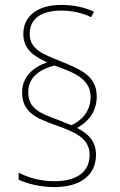

<svg xmlns="http://www.w3.org/2000/svg" viewBox="-20 -779 489 782"><path d="M70 -402C70 -322 129 -297 202 -271C279 -243 345 -220 345 -148C345 -84 300 -41 201 -41C148 -41 97 -54 56 -76V-47C88 -32 142 -17 201 -17C313 -17 371 -70 371 -148C371 -204 340 -234 294 -258C340 -283 374 -325 374 -386C374 -472 305 -497 228 -529C157 -558 101 -577 101 -641C101 -705 151 -736 230 -736C276 -736 323 -724 351 -709L363 -731C328 -748 282 -759 230 -759C132 -759 75 -713 75 -641C75 -579 117 -550 172 -525C114 -505 70 -466 70 -402ZM95 -403C95 -466 144 -497 201 -512C298 -480 349 -449 349 -384C349 -328 315 -289 271 -269L213 -292C146 -317 95 -336 95 -403Z"/></svg>

Font: Noto Sans Devanagari SemiCondensed Thin
Style: Regular
Weight: 100
Width: 4
Designer: Jelle Bosma - Monotype Design Team
Foundry: Monotype Imaging Inc.
Version: Version 2.004